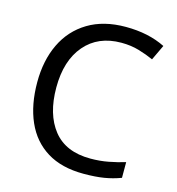

<svg xmlns="http://www.w3.org/2000/svg" viewBox="-109 -818 849 922"><g transform="rotate(15 316.0 -357.0)"><path d="M403 -645Q288 -645 222 -568Q156 -491 156 -357Q156 -224 217.5 -146.5Q279 -69 402 -69Q449 -69 491 -77Q533 -85 573 -97V-19Q533 -4 490.5 3Q448 10 389 10Q280 10 207 -35Q134 -80 97.5 -163Q61 -246 61 -358Q61 -466 100.5 -548.5Q140 -631 217 -677.5Q294 -724 404 -724Q517 -724 601 -682L565 -606Q532 -621 491.5 -633Q451 -645 403 -645Z"/></g></svg>

Font: TSCustom
Style: Regular
Weight: 400
Designer: Monotype Design Team
Foundry: Monotype Imaging Inc.
Version: Version 2.004; ttfautohint (v1.8.3) -l 8 -r 50 -G 200 -x 14 